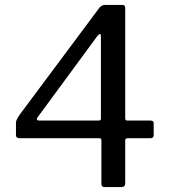

<svg xmlns="http://www.w3.org/2000/svg" viewBox="-20 -762 689 782"><path d="M411 -742H478Q490 -742 490 -730V-280Q490 -271 498 -271H592Q606 -271 606 -261V-212Q606 -199 592 -199H499Q490 -199 490 -189V-15Q490 0 474 0H406Q393 0 393 -13V-192Q393 -199 384 -199H60Q45 -199 45 -212V-263Q45 -269 49.5 -277.5Q54 -286 61 -296L386 -732Q392 -738 397 -740Q402 -742 411 -742ZM382 -271Q386 -271 388.5 -273Q391 -275 391 -278V-612Q391 -624 387 -624Q385 -624 377 -616L133 -284Q130 -280 130 -277Q130 -271 140 -271Z"/></svg>

Font: Libre Franklin
Style: Regular
Weight: 400
Designer: Pablo Impallari, Rodrigo Fuenzalida
Foundry: Impallari Type
Version: Version 1.002; ttfautohint (v1.5)